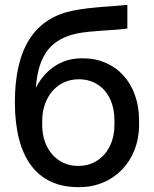

<svg xmlns="http://www.w3.org/2000/svg" viewBox="-20 -759 631 787"><path d="M300 8H307C445 8 550 -99 550 -246V-267C550 -414 458 -520 320 -520H314C228 -520 163 -470 127 -399C137 -538 192 -600 297 -622C357 -634 447 -634 502 -642V-739C453 -733 353 -731 277 -715C123 -683 41 -563 41 -340C41 -113 132 8 300 8ZM298 -79C215 -79 153 -148 153 -246V-263C153 -362 215 -434 302 -434H304C391 -434 449 -366 449 -267V-246C449 -148 387 -79 303 -79Z"/></svg>

Font: Fixel Text Medium
Style: Regular
Weight: 500
Width: 4
Designer: AlfaBravo + MacPaw
Foundry: Kyrylo Tkachov, Marchela Mozhyna, Serhii Makarenko, Maria Weinstein, Zakhar Kryvoshyya
Version: Version 1.211